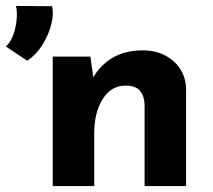

<svg xmlns="http://www.w3.org/2000/svg" viewBox="-80 -628 720 648"><path d="M12 -423 -60 -471Q-38 -492 -28.5 -532.5Q-19 -573 -26 -608L96 -607Q102 -579 92.5 -543.5Q83 -508 62.5 -475.5Q42 -443 12 -423ZM225 -437 235 -367Q258 -408 300 -433Q342 -458 402 -458Q464 -458 505.5 -421.5Q547 -385 548 -327V0H408V-275Q407 -304 392.5 -321.5Q378 -339 344 -339Q295 -339 266.5 -293.5Q238 -248 238 -178V0H98V-437Z"/></svg>

Font: Synthetic
Style: Bold
Weight: 700
Designer: Santiago Orozco
Foundry: Typemade
Version: Version 2.000; ttfautohint (v1.8.4.7-5d5b)